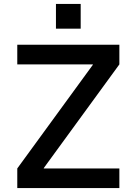

<svg xmlns="http://www.w3.org/2000/svg" viewBox="-20 -958 696 978"><path d="M68 0V-100L453 -628V-630H68V-730H588V-630L203 -102V-100H588V0ZM265 -812V-938H391V-812Z"/></svg>

Font: M PLUS 1 Medium
Style: Regular
Weight: 500
Designer: Coji Morishita
Foundry: UNDERFOREST DESIGN
Version: Version 1.001